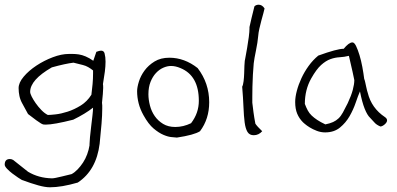

<svg xmlns="http://www.w3.org/2000/svg" viewBox="-20 -577 1684 815"><path d="M424 -350Q426 -342 427 -334Q428 -326 428 -315Q428 -296 425 -272.5Q422 -249 417 -220Q418 -216 418 -204Q418 -193 416.5 -177.5Q415 -162 413 -141Q414 -136 414 -129.5Q414 -123 414 -115Q414 -89 411 -52Q408 -15 403 33Q389 146 310 198Q241 218 192 218Q172 218 143 210Q114 202 73 187Q69 185 57 177Q45 169 32.5 159.5Q20 150 10 139.5Q0 129 0 122Q0 98 22 98Q29 98 36 102L99 152Q144 179 201 180Q211 180 243 172L284 162Q297 155 309.5 142Q322 129 332.5 113Q343 97 350 78Q357 59 360 40V35Q360 26 362 5Q364 -16 367 -40.5Q370 -65 372.5 -87Q375 -109 375 -120Q342 -94 291 -69Q208 -48 174 -48Q169 -48 165 -48.5Q161 -49 154 -53Q147 -57 134 -66.5Q121 -76 99 -93L75 -137Q66 -153 62.5 -169.5Q59 -186 59 -203Q59 -226 80.5 -251.5Q102 -277 134.5 -298.5Q167 -320 204 -334Q241 -348 272 -348Q279 -348 290 -348Q301 -348 314.5 -346Q328 -344 343.5 -337.5Q359 -331 376 -319L389 -357Q402 -362 409 -362Q421 -362 424 -350ZM375 -278Q365 -286 354.5 -292Q344 -298 332 -301L292 -311Q275 -309 252 -304Q229 -299 200 -291Q108 -238 108 -187Q108 -180 114.5 -167Q121 -154 131.5 -139Q142 -124 155.5 -110Q169 -96 183 -89Q193 -89 216 -91.5Q239 -94 267 -103Q295 -112 322.5 -129Q350 -146 368 -175Q371 -198 373 -220.5Q375 -243 375 -265Z M829 -20Q804 -4 731 7Q724 6 709 5Q694 4 674 -4.5Q654 -13 632 -31.5Q610 -50 589 -88Q575 -113 568.5 -138.5Q562 -164 562 -190Q562 -206 569.5 -230.5Q577 -255 593.5 -277.5Q610 -300 636 -316Q662 -332 699 -332Q763 -332 819 -288Q868 -224 868 -143Q868 -72 829 -20ZM746 -288Q725 -297 706 -297Q690 -297 673 -289.5Q656 -282 642 -267Q628 -252 619 -229.5Q610 -207 610 -177Q610 -154 616.5 -129Q623 -104 637 -84Q651 -64 672.5 -51Q694 -38 724 -38Q758 -38 791 -54Q824 -97 824 -149Q824 -256 746 -288Z M1103 -541Q1102 -535 1098 -521Q1094 -507 1089.5 -490Q1085 -473 1081 -455.5Q1077 -438 1076 -424Q1075 -412 1072.5 -395.5Q1070 -379 1066.5 -362.5Q1063 -346 1060.5 -331.5Q1058 -317 1057 -308Q1055 -287 1053.5 -260Q1052 -233 1051.5 -208.5Q1051 -184 1051 -165Q1051 -146 1051 -141Q1053 -123 1056 -100.5Q1059 -78 1064 -52Q1071 -41 1093 -20Q1078 -3 1057 -3Q1039 -3 1030.5 -17Q1022 -31 1018.5 -57.5Q1015 -84 1013.5 -122.5Q1012 -161 1008 -209Q1012 -216 1014 -232.5Q1016 -249 1016.5 -266Q1017 -283 1017.5 -298Q1018 -313 1019 -319Q1019 -318 1022 -334.5Q1025 -351 1029 -373.5Q1033 -396 1036 -419.5Q1039 -443 1039 -456V-462Q1043 -479 1048 -501.5Q1053 -524 1060 -550Q1067 -557 1078 -557Q1093 -557 1103 -541Z M1614 -80Q1623 -74 1623 -66Q1623 -58 1613.5 -49.5Q1604 -41 1595 -40Q1578 -47 1569.5 -57Q1561 -67 1551 -77Q1539 -88 1528 -115.5Q1517 -143 1508 -189Q1500 -171 1490 -141.5Q1480 -112 1464 -84Q1448 -56 1423 -35.5Q1398 -15 1360 -15Q1342 -15 1325 -21.5Q1308 -28 1295 -36Q1282 -44 1274 -51Q1266 -58 1266 -58Q1250 -74 1241.5 -94.5Q1233 -115 1233 -144Q1233 -165 1240 -191.5Q1247 -218 1259.5 -245Q1272 -272 1290 -297Q1308 -322 1331 -341Q1411 -370 1439 -370Q1461 -397 1476 -397Q1484 -397 1491.5 -381.5Q1499 -366 1506 -343Q1513 -320 1518 -293Q1523 -266 1526 -242Q1528 -238 1530 -229Q1532 -220 1534 -210.5Q1536 -201 1538 -193Q1540 -185 1541 -183Q1557 -118 1614 -80ZM1484 -237Q1482 -247 1476.5 -272.5Q1471 -298 1461 -340Q1441 -335 1421.5 -334Q1402 -333 1382.5 -326Q1363 -319 1343 -301Q1323 -283 1301 -244Q1274 -196 1274 -136Q1280 -120 1286.5 -108Q1293 -96 1303 -86.5Q1313 -77 1326.5 -68Q1340 -59 1361 -49Q1381 -53 1394 -59Q1407 -65 1417 -74.5Q1427 -84 1435.5 -99.5Q1444 -115 1456 -139Q1471 -171 1477.5 -195.5Q1484 -220 1484 -237Z"/></svg>

Font: Gaegu Light
Style: Regular
Weight: 300
Designer: JIKJI
Foundry: JIKJI
Version: Version 1.00